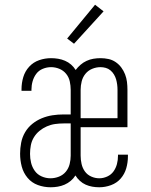

<svg xmlns="http://www.w3.org/2000/svg" viewBox="-20 -784 640 812"><path d="M194 8Q166 8 140 -1.5Q114 -11 96.5 -32Q79 -53 72 -79.5Q65 -106 65 -134Q65 -157 69.5 -180.5Q74 -204 86 -224.5Q98 -245 116.5 -260Q135 -275 157 -284Q179 -293 202 -296.5Q225 -300 249 -300H279V-404Q279 -422 275 -440Q271 -458 259.5 -472Q248 -486 231 -493Q214 -500 196 -500Q178 -500 161 -493Q144 -486 133.5 -472Q123 -458 118 -440.5Q113 -423 113 -405Q113 -404 113 -402.5Q113 -401 113 -400H71Q71 -402 71 -404Q71 -406 71 -407Q71 -433 78.5 -458Q86 -483 103.5 -502Q121 -521 145.5 -529.5Q170 -538 196 -538Q211 -538 226 -535.5Q241 -533 255 -527Q269 -521 280.5 -511Q292 -501 300 -488Q309 -500 320.5 -510Q332 -520 346 -526.5Q360 -533 375 -535.5Q390 -538 405 -538Q422 -538 438.5 -534.5Q455 -531 469 -521.5Q483 -512 493 -498.5Q503 -485 509 -469.5Q515 -454 517 -437.5Q519 -421 519 -404V-246H321V-126Q321 -108 325 -90.5Q329 -73 339 -59Q349 -45 365.5 -37.5Q382 -30 400 -30Q417 -30 433.5 -37.5Q450 -45 460 -59Q470 -73 474.5 -90Q479 -107 479 -125Q479 -126 479 -127.5Q479 -129 479 -130H521Q521 -128 521 -126Q521 -124 521 -123Q521 -97 514 -72.5Q507 -48 490.5 -29Q474 -10 449.5 -1Q425 8 400 8Q385 8 370.5 5.5Q356 3 342.5 -3Q329 -9 318 -19Q307 -29 299 -42Q291 -29 279 -19Q267 -9 253 -3Q239 3 224 5.5Q209 8 194 8ZM321 -284H477V-404Q477 -415 475.5 -426.5Q474 -438 471 -448.5Q468 -459 462 -469Q456 -479 447 -486.5Q438 -494 427 -497Q416 -500 405 -500Q387 -500 370 -493Q353 -486 341.5 -472Q330 -458 325.5 -440Q321 -422 321 -404ZM193 -30Q212 -30 229.5 -37Q247 -44 258.5 -58Q270 -72 274.5 -90Q279 -108 279 -126V-262H249Q231 -262 213 -259.5Q195 -257 178 -249.5Q161 -242 147 -230.5Q133 -219 123.5 -203.5Q114 -188 110.5 -170Q107 -152 107 -133Q107 -114 111.5 -95.5Q116 -77 127 -61.5Q138 -46 156 -38Q174 -30 193 -30ZM293 -599 264 -621 382 -764 418 -736Z"/></svg>

Font: Iosevka Curly Slab XLtEx
Style: Regular
Weight: 200
Width: 7
Monospace: yes
Designer: Belleve Invis
Foundry: Belleve Invis
Version: Version 11.1.0; ttfautohint (v1.8.3)